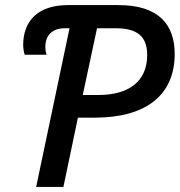

<svg xmlns="http://www.w3.org/2000/svg" viewBox="-20 -734 706 754"><path d="M122 0H229L286 -272H353C550 -272 666 -358 666 -522C666 -636 605 -714 445 -714H247C127 -714 71 -650 71 -557C71 -545 74 -528 77 -519H163C160 -527 158 -539 158 -549C158 -597 187 -623 234 -623H253ZM367 -361H305L361 -623H435C518 -623 558 -592 558 -518C558 -412 483 -361 367 -361Z"/></svg>

Font: Noto Sans Medium
Style: Italic
Weight: 500
Italic angle: -12°
Designer: Monotype Design Team
Foundry: Monotype Imaging Inc.
Version: Version 2.013